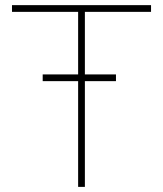

<svg xmlns="http://www.w3.org/2000/svg" viewBox="-20 -731 638 751"><path d="M433.6 -413.6H312V0H285.6V-413.6H147V-439.9H285.6V-684.6H26.9V-710.9H570.8V-684.6H312V-439.9H433.6Z"/></svg>

Font: Roboto-Thin
Style: Regular
Weight: 250
Designer: Google
Version: Version 1.100141; 2013; ttfautohint (v0.94.14-c901) -l 8 -r 